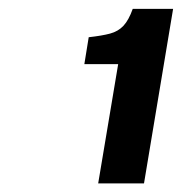

<svg xmlns="http://www.w3.org/2000/svg" viewBox="-20 -837 440 440"><path d="M205 -416.7 250.8 -690H173.3L183.3 -751.7Q213.3 -755 232.1 -760Q250.8 -765 262.9 -777.9Q275 -790.8 284.2 -816.7H376.7L310 -416.7Z"/></svg>

Font: Familjen Grotesk GF
Style: Bold Italic
Weight: 700
Designer: Anders Wikstroem, Jonas Baeckman, Matilda Gysing, Kristian Moeller
Foundry: Familjen STHML AB
Version: Version 2.000; Beta; Release 4; Build 6